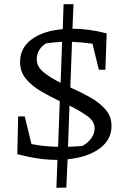

<svg xmlns="http://www.w3.org/2000/svg" viewBox="-20 -748 604 909"><path d="M250 9Q206 9 158.5 2Q111 -5 62 -18L66 -197H97L129 -66Q190 -54 255 -53L263 -269Q217 -291 174 -316Q131 -341 103 -374.5Q75 -408 75 -455Q75 -521 129.5 -561.5Q184 -602 277 -610L281 -728H328L323 -612Q362 -612 402.5 -606.5Q443 -601 485 -590L479 -418H448L418 -541Q369 -548 321 -550L313 -334Q360 -313 404.5 -288.5Q449 -264 478.5 -231Q508 -198 508 -152Q508 -86 451 -44.5Q394 -3 300 6L294 140L247 141L252 9ZM154 -468Q154 -432 187 -405.5Q220 -379 267 -356L274 -550Q236 -548 199 -543Q178 -531 166 -511.5Q154 -492 154 -468ZM428 -140Q428 -174 393 -199Q358 -224 309 -248L302 -53Q335 -54 370 -57Q397 -72 412.5 -94Q428 -116 428 -140Z"/></svg>

Font: Piazzolla SC
Style: Regular
Weight: 400
Designer: Juan Pablo del Peral
Foundry: Huerta Tipografica
Version: Version 1.330